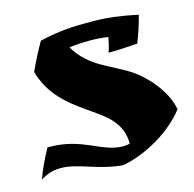

<svg xmlns="http://www.w3.org/2000/svg" viewBox="-110 -621 840 830"><g transform="rotate(-15 310.5 -205.5)"><path d="M575 -499C501 -515 436 -523 378 -523H334C265 -523 199 -515 137 -500C119 -470 91 -415 74 -377C103 -271 178 -212 250 -162L267 -150C330 -106 393 -63 393 29C383 32 371 33 361 33C266 32 202 -47 53 -47H45C22 -4 1 38 -14 81C18 61 47 54 77 54C154 54 231 103 342 112C453 91 568 21 631 -61C615 -150 537 -229 490 -261C401 -321 310 -337 249 -440C278 -444 309 -446 337 -446C366 -446 396 -444 423 -440C419 -419 414 -395 406 -374C448 -374 494 -377 536 -380C550 -413 566 -463 575 -499Z"/></g></svg>

Font: Ruslan Display
Style: Regular
Weight: 400
Designer: Denis Masharov, Vladimir Rabdu
Foundry: Denis Masharov, Vladimir Rabdu
Version: Version 1.001